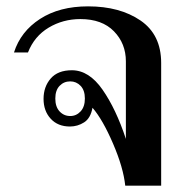

<svg xmlns="http://www.w3.org/2000/svg" viewBox="-20 -584 587 604"><path d="M271 -245Q265 -212 244.5 -199Q224 -186 200 -186Q162 -186 139.5 -210.5Q117 -235 117 -273Q117 -311 139.5 -337Q162 -363 206 -363Q260 -363 302.5 -302Q345 -241 376 -147V-391Q376 -447 338.5 -485.5Q301 -524 233 -524Q178 -524 133 -497Q88 -470 68 -419H24Q45 -485 106 -524.5Q167 -564 257 -564Q357 -564 422 -519.5Q487 -475 487 -386V0H374Q368 -57 335.5 -132.5Q303 -208 271 -245ZM247 -274Q247 -300 233.5 -314Q220 -328 201 -328Q181 -328 167.5 -314Q154 -300 154 -274Q154 -248 167.5 -233.5Q181 -219 201 -219Q220 -219 233.5 -233.5Q247 -248 247 -274Z"/></svg>

Font: Trirong Medium
Style: Regular
Weight: 500
Designer: Katatrad Team
Foundry: CadsonDemak
Version: Version 1.001